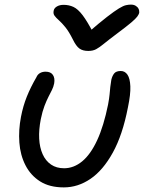

<svg xmlns="http://www.w3.org/2000/svg" viewBox="-20 -803 624 833"><path d="M257 10Q195 10 154 -16Q113 -42 90.5 -86Q68 -130 64 -184.5Q60 -239 71 -296Q80 -343 96.5 -384Q113 -425 138 -468Q143 -480 153.5 -486Q164 -492 178 -492Q200 -492 209.5 -478Q219 -464 215 -441Q212 -426 205.5 -413Q199 -400 190.5 -383.5Q182 -367 173 -343.5Q164 -320 157 -286Q148 -240 150 -201.5Q152 -163 165 -134Q178 -105 201.5 -89Q225 -73 258 -73Q300 -73 336.5 -103Q373 -133 401.5 -194.5Q430 -256 449 -350Q454 -377 455.5 -394Q457 -411 458.5 -425.5Q460 -440 463 -457Q467 -474 475.5 -484.5Q484 -495 504 -495Q522 -495 533 -479Q544 -463 545.5 -428.5Q547 -394 535 -337Q512 -218 469.5 -141Q427 -64 372.5 -27Q318 10 257 10ZM548 -783Q560 -783 568.5 -778Q577 -773 581 -765Q585 -757 584 -747Q582 -740 575.5 -731Q569 -722 549 -705Q529 -688 486 -656Q450 -629 430.5 -613Q411 -597 397 -589.5Q383 -582 363 -582Q339 -582 324.5 -592.5Q310 -603 296 -632Q279 -666 263.5 -685Q248 -704 235.5 -715Q223 -726 216.5 -735Q210 -744 213 -757Q215 -768 227 -775Q239 -782 256 -782Q279 -782 298.5 -773Q318 -764 338.5 -737Q359 -710 386 -658H358Q411 -704 444 -729.5Q477 -755 496 -766.5Q515 -778 526.5 -780.5Q538 -783 548 -783Z"/></svg>

Font: Shantell Sans
Style: Italic
Weight: 400
Italic angle: -11°
Designer: Stephen Nixon, Anya Danilova, Shantell Martin
Foundry: Arrow Type
Version: Version 1.011;[c5ecc13dd]